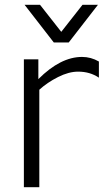

<svg xmlns="http://www.w3.org/2000/svg" viewBox="-20 -776 450 796"><path d="M79 -530H139V-448Q231 -540 320 -540Q357 -540 390 -521V-454Q353 -479 304 -479Q265 -479 220.5 -456.5Q176 -434 143 -404V0H79ZM203 -600 82 -756H146L234 -644L322 -756H386L265 -600Z"/></svg>

Font: Roundo
Style: Regular
Weight: 400
Designer: Namrata Goyal (Gurmukhi), Shiva Nallaperumal (Latin)
Foundry: Indian Type Foundry
Version: Version 1.000;PS 1.0;hotconv 1.0.88;makeotf.lib2.5.647800